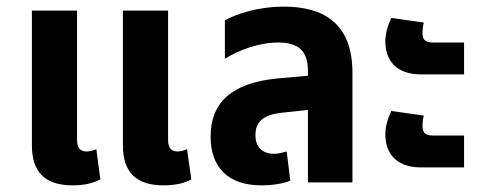

<svg xmlns="http://www.w3.org/2000/svg" viewBox="-20 -549 1459 578"><path d="M199 9C231 9 261 3 282 -9L270 -100C261 -96 249 -93 241 -93C221 -93 212 -104 212 -128V-517H76V-112C76 -29 117 9 199 9ZM473 9C505 9 535 3 556 -9L543 -100C535 -96 523 -93 515 -93C495 -93 486 -104 486 -128V-517H350V-112C350 -29 391 9 473 9Z M767 9C799 9 832 4 854 -5L843 -93C832 -90 818 -86 805 -86C771 -86 749 -105 749 -142C749 -181 770 -204 832 -210L907 -218V0H1041V-330C1041 -481 951 -529 835 -529C754 -529 690 -506 657 -488V-372C698 -398 759 -421 818 -421C878 -421 907 -396 907 -336V-321L817 -313C676 -300 614 -239 614 -138C614 -44 668 9 767 9Z M1248 -325H1377V-421H1283C1259 -421 1252 -431 1252 -449C1252 -461 1253 -472 1256 -481L1158 -495C1147 -472 1140 -447 1140 -425C1140 -372 1168 -325 1248 -325ZM1248 -45H1377V-141H1283C1259 -141 1252 -151 1252 -169C1252 -181 1253 -192 1256 -201L1158 -215C1147 -192 1140 -167 1140 -145C1140 -92 1168 -45 1248 -45Z"/></svg>

Font: Noto Sans Thai UI Cond
Style: Bold
Weight: 700
Width: 3
Designer: Monotype Design Team
Foundry: Monotype Imaging Inc.
Version: Version 2.000